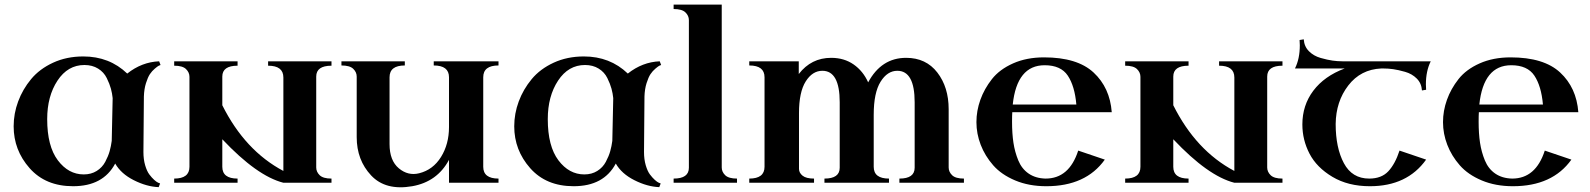

<svg xmlns="http://www.w3.org/2000/svg" viewBox="-20 -790 6872 830"><path d="M340 -546Q453 -546 530 -472Q593 -522 668 -525L674 -509Q671 -508 666.5 -506Q662 -504 649.5 -493.5Q637 -483 628 -469.5Q619 -456 611 -430.5Q603 -405 602 -373Q600 -175 600 -133Q600 -101 607.5 -75.5Q615 -50 625.5 -36Q636 -22 646.5 -12.5Q657 -3 664 0L672 3L666 19Q614 17 558.5 -11Q503 -39 478 -83Q426 15 296 15Q177 15 108 -63Q39 -141 39 -244Q39 -299 58.5 -351.5Q78 -404 114.5 -448Q151 -492 209.5 -519Q268 -546 340 -546ZM342 -36Q374 -36 398 -51Q422 -66 435 -90.5Q448 -115 454 -136.5Q460 -158 463 -181L467 -366Q465 -386 459.5 -406.5Q454 -427 441.5 -452.5Q429 -478 404 -493.5Q379 -509 345 -509Q273 -509 228.5 -441.5Q184 -374 184 -275Q184 -158 230 -97Q276 -36 342 -36Z M1007 -18V0H733V-18Q799 -18 799 -69V-458Q799 -477 784 -491.5Q769 -506 733 -506V-525H1007V-506Q941 -506 941 -459V-335Q1039 -139 1205 -51V-455Q1205 -506 1139 -506V-525H1413V-506Q1347 -506 1347 -459V-66Q1347 -47 1362 -32.5Q1377 -18 1413 -18V0H1205Q1091 -29 941 -188V-69Q941 -18 1007 -18Z M1730 -525V-507Q1664 -507 1664 -456V-167Q1664 -96 1704 -62.5Q1744 -29 1792 -41Q1852 -56 1886.5 -111.5Q1921 -167 1921 -241V-456Q1921 -507 1855 -507V-525H2135V-507Q2069 -507 2069 -456V-69Q2069 -18 2135 -18V0H1921V-99Q1870 -4 1762 15Q1647 35 1584.5 -31.5Q1522 -98 1522 -197V-459Q1522 -478 1507 -492.5Q1492 -507 1456 -507V-525Z M2504 -546Q2617 -546 2694 -472Q2757 -522 2832 -525L2838 -509Q2835 -508 2830.5 -506Q2826 -504 2813.5 -493.5Q2801 -483 2792 -469.5Q2783 -456 2775 -430.5Q2767 -405 2766 -373Q2764 -175 2764 -133Q2764 -101 2771.5 -75.5Q2779 -50 2789.5 -36Q2800 -22 2810.5 -12.5Q2821 -3 2828 0L2836 3L2830 19Q2778 17 2722.5 -11Q2667 -39 2642 -83Q2590 15 2460 15Q2341 15 2272 -63Q2203 -141 2203 -244Q2203 -299 2222.5 -351.5Q2242 -404 2278.5 -448Q2315 -492 2373.5 -519Q2432 -546 2504 -546ZM2506 -36Q2538 -36 2562 -51Q2586 -66 2599 -90.5Q2612 -115 2618 -136.5Q2624 -158 2627 -181L2631 -366Q2629 -386 2623.5 -406.5Q2618 -427 2605.5 -452.5Q2593 -478 2568 -493.5Q2543 -509 2509 -509Q2437 -509 2392.5 -441.5Q2348 -374 2348 -275Q2348 -158 2394 -97Q2440 -36 2506 -36Z M2892 0V-18Q2958 -18 2958 -65V-703Q2958 -722 2943 -736.5Q2928 -751 2892 -751V-770H3100V-66Q3100 -47 3115 -32.5Q3130 -18 3166 -18V0Z M3219 -507V-525H3433V-470Q3487 -540 3573 -540Q3629 -540 3670 -511.5Q3711 -483 3733 -434Q3790 -540 3897 -540Q3983 -540 4032 -476.5Q4081 -413 4081 -318V-66Q4081 -47 4096 -32.5Q4111 -18 4147 -18V0H3868V-18Q3934 -18 3934 -65V-348Q3934 -484 3859 -484Q3816 -484 3786.5 -436.5Q3757 -389 3757 -294V-69Q3757 -18 3823 -18V0H3544V-18Q3610 -18 3610 -65V-348Q3610 -484 3535 -484Q3492 -484 3463 -438Q3434 -392 3434 -301V-60Q3434 -43 3449.5 -30.5Q3465 -18 3499 -18V0H3219V-18Q3285 -18 3285 -69V-456Q3285 -507 3219 -507Z M4786 -305H4356Q4355 -291 4355 -264Q4355 -213 4361 -173Q4367 -133 4382 -96.5Q4397 -60 4427 -39.5Q4457 -19 4500 -18Q4602 -18 4641 -139L4756 -100Q4674 15 4503 15Q4428 15 4368.5 -10Q4309 -35 4273.5 -75.5Q4238 -116 4219.5 -164Q4201 -212 4201 -262Q4201 -311 4218 -358.5Q4235 -406 4268 -448Q4301 -490 4359.5 -516Q4418 -542 4493 -542Q4637 -542 4707.5 -476.5Q4778 -411 4786 -305ZM4496 -508Q4376 -508 4358 -338H4633Q4626 -418 4596 -463Q4566 -508 4496 -508Z M5118 -18V0H4844V-18Q4910 -18 4910 -69V-458Q4910 -477 4895 -491.5Q4880 -506 4844 -506V-525H5118V-506Q5052 -506 5052 -459V-335Q5150 -139 5316 -51V-455Q5316 -506 5250 -506V-525H5524V-506Q5458 -506 5458 -459V-66Q5458 -47 5473 -32.5Q5488 -18 5524 -18V0H5316Q5202 -29 5052 -188V-69Q5052 -18 5118 -18Z M5578 -494Q5599 -536 5599 -594L5598 -617L5616 -620Q5618 -589 5638.5 -568.5Q5659 -548 5689 -539.5Q5719 -531 5740.5 -528Q5762 -525 5783 -525H6165Q6144 -483 6144 -425L6145 -402L6127 -399Q6125 -430 6104.5 -450.5Q6084 -471 6054 -479.5Q6024 -488 6002.5 -491Q5981 -494 5960 -494H5951Q5862 -490 5808.5 -420.5Q5755 -351 5754 -254Q5754 -151 5789.5 -84.5Q5825 -18 5899 -18Q5952 -18 5981.5 -49.5Q6011 -81 6030 -139L6145 -100Q6063 15 5902 15Q5808 15 5740 -25.5Q5672 -66 5641 -125.5Q5610 -185 5610 -252Q5610 -335 5657.5 -398Q5705 -461 5793 -494Z M6803 -305H6373Q6372 -291 6372 -264Q6372 -213 6378 -173Q6384 -133 6399 -96.5Q6414 -60 6444 -39.5Q6474 -19 6517 -18Q6619 -18 6658 -139L6773 -100Q6691 15 6520 15Q6445 15 6385.5 -10Q6326 -35 6290.5 -75.5Q6255 -116 6236.5 -164Q6218 -212 6218 -262Q6218 -311 6235 -358.5Q6252 -406 6285 -448Q6318 -490 6376.5 -516Q6435 -542 6510 -542Q6654 -542 6724.5 -476.5Q6795 -411 6803 -305ZM6513 -508Q6393 -508 6375 -338H6650Q6643 -418 6613 -463Q6583 -508 6513 -508Z"/></svg>

Font: Uncial Antiqua
Style: Regular
Weight: 400
Designer: Astigmatic (AOETI)
Foundry: Astigmatic (AOETI)
Version: Version 1.000